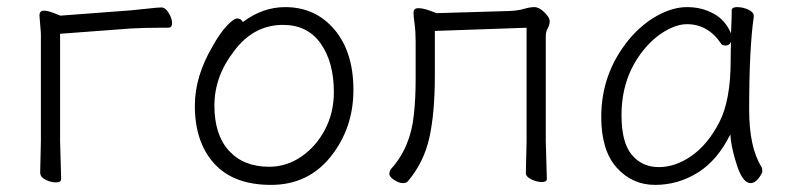

<svg xmlns="http://www.w3.org/2000/svg" viewBox="-20 -504 2226 540"><path d="M93 -19 95 -108V-410L91 -460Q91 -474 103 -474Q115 -474 132 -467L150 -460L349 -475Q372 -477 397.5 -480Q423 -483 434 -483Q445 -483 454.5 -467.5Q464 -452 464 -439Q464 -426 453 -426H430Q388 -426 350 -424L149 -409V-107L152 -1Q152 9 137.5 9Q123 9 108 1.5Q93 -6 93 -19Z M663 -442Q719 -484 782 -484Q867 -484 920.5 -421Q974 -358 974 -251Q974 -144 910.5 -64Q847 16 742 16Q637 16 582.5 -44Q528 -104 528 -207Q528 -289 578 -374Q598 -410 617.5 -431Q637 -452 647.5 -452Q658 -452 663 -442ZM737 -35Q786 -35 827.5 -63.5Q869 -92 894 -139.5Q919 -187 919 -245Q919 -329 882 -381.5Q845 -434 776 -434Q693 -434 638 -360Q583 -289 583 -207Q583 -125 624 -80Q665 -35 737 -35Z M1515 -107 1518 -1Q1518 8 1504 8Q1490 8 1474.5 0.5Q1459 -7 1459 -17Q1459 -27 1459.5 -45Q1460 -63 1460.5 -81Q1461 -99 1461 -107V-426L1203 -417V-291Q1203 -186 1187.5 -116.5Q1172 -47 1127 6Q1123 11 1112.5 11Q1102 11 1088.5 2Q1075 -7 1075 -14.5Q1075 -22 1080 -29Q1135 -90 1144 -182Q1149 -226 1149 -281V-387Q1149 -416 1146 -437Q1143 -458 1143 -468Q1143 -481 1156.5 -481Q1170 -481 1189 -474L1208 -467L1411 -473Q1437 -474 1453.5 -479Q1470 -484 1483 -484Q1496 -484 1511 -469.5Q1526 -455 1526 -444.5Q1526 -434 1520.5 -424.5Q1515 -415 1515 -402Z M2100 -457Q2087 -368 2087 -196Q2087 -89 2122 -34Q2124 -30 2124 -23Q2124 -16 2113.5 -2.5Q2103 11 2091 11Q2069 11 2052.5 -39.5Q2036 -90 2034 -126Q1998 -53 1942.5 -18.5Q1887 16 1822.5 16Q1758 16 1714.5 -32.5Q1671 -81 1671 -175Q1671 -298 1749 -393Q1785 -436 1828.5 -460Q1872 -484 1912.5 -484Q1953 -484 1986.5 -466Q2020 -448 2036 -410Q2038 -456 2038 -475Q2038 -484 2053.5 -484Q2069 -484 2084.5 -477Q2100 -470 2100 -459ZM2036 -386Q2031 -376 2021.5 -376Q2012 -376 2009 -380Q1972 -436 1912 -436Q1884 -436 1850.5 -416.5Q1817 -397 1789 -362Q1728 -286 1728 -180Q1728 -103 1757 -68.5Q1786 -34 1833 -34Q1880 -34 1925.5 -66Q1971 -98 2003 -160Q2035 -222 2035 -334Q2035 -361 2036 -386Z"/></svg>

Font: LXGW WenKai Lite Light
Style: Regular
Weight: 300
Designer: LXGW / Fontworks Inc.
Foundry: LXGW / Fontworks Inc.
Version: Version 1.511; March 25, 2025